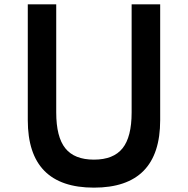

<svg xmlns="http://www.w3.org/2000/svg" viewBox="-20 -845 862 881"><path d="M411 16Q715 16 715 -293.5V-825H584V-329Q584 -216.5 542.2 -164.5Q500.5 -112.5 411 -112.5Q321.5 -112.5 279.8 -164.5Q238 -216.5 238 -329V-825H107.5V-293.5Q107.5 16 411 16Z"/></svg>

Font: Spartan SemiBold
Style: Regular
Weight: 600
Designer: Matt Bailey, Mirko Velimirovic
Foundry: Matt Bailey
Version: Version 1.003; ttfautohint (v1.8.3)